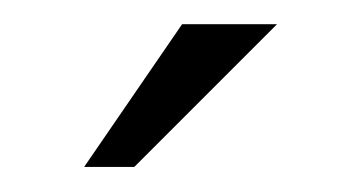

<svg xmlns="http://www.w3.org/2000/svg" viewBox="-20 -718 295 157"><path d="M128.9 -698.2H206.5L89.8 -581.5H48.8Z"/></svg>

Font: Sansation Light
Style: Light
Weight: 300
Designer: Bernd Montag
Version: Version 1.301